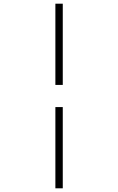

<svg xmlns="http://www.w3.org/2000/svg" viewBox="-20 -770 640 1040"><path d="M280 250V-190H320V250ZM280 -310V-750H320V-310Z"/></svg>

Font: TypoPRO Source Code Pro
Style: Italic
Weight: 300
Italic angle: -11°
Monospace: yes
Designer: Paul D. Hunt, Teo Tuominen
Foundry: Adobe Systems Incorporated
Version: Version 1.030;PS 1.0;hotconv 1.0.84;makeotf.lib2.5.63406